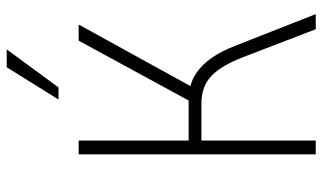

<svg xmlns="http://www.w3.org/2000/svg" viewBox="-214 -745 959 571"><g transform="rotate(-90 265.5 -459.5)"><path d="M92 0V-705H133V-378H261L244 -363L430 -705H478L288 -360L275 -376Q306 -373 331 -357Q356 -341 377 -312Q398 -283 415 -239L509 0H464L383 -211Q357 -280 325.5 -310Q294 -340 243 -340H133V0ZM255 -765 351 -919H404L291 -765Z"/></g></svg>

Font: Nunito Sans 10pt Condensed ExtraLight
Style: Regular
Weight: 250
Width: 3
Designer: Vernon Adams
Foundry: Vernon Adams
Version: Version 3.101;gftools[0.9.27]